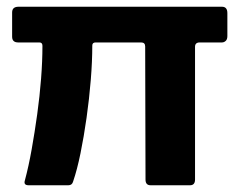

<svg xmlns="http://www.w3.org/2000/svg" viewBox="-20 -550 711 570"><path d="M573 -424Q559 -424 559 -411V-17Q559 0 544 0H427Q412 0 412 -17L411 -412Q411 -424 399 -424H264Q254 -424 254 -415Q254 -368 249.5 -312.5Q245 -257 237 -200.5Q229 -144 219 -95Q209 -46 197 -11Q194 0 183 0H65Q49 0 54 -15Q65 -56 74 -106.5Q83 -157 90.5 -211Q98 -265 102 -317Q106 -369 106 -414Q106 -424 97 -424H34Q16 -424 16 -441V-513Q16 -530 35 -530H639Q655 -530 655 -511V-443Q655 -433 650 -428.5Q645 -424 639 -424Z"/></svg>

Font: Libre Franklin
Style: Bold
Weight: 700
Designer: Pablo Impallari, Rodrigo Fuenzalida, Nhung Nguyen
Foundry: Impallari Type
Version: Version 3.000